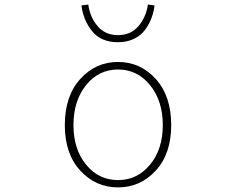

<svg xmlns="http://www.w3.org/2000/svg" viewBox="-20 -813 1040 846"><path d="M265.6 -261.7Q265.6 -389.6 333.5 -464.8Q401.4 -540 500 -540Q598.6 -540 666.5 -464.8Q734.4 -389.6 734.4 -261.7Q734.4 -135.7 666.5 -61.5Q598.6 12.7 500 12.7Q401.4 12.7 333.5 -61.5Q265.6 -135.7 265.6 -261.7ZM697.3 -261.7Q697.3 -369.1 641.1 -438Q585 -506.8 500 -506.8Q415 -506.8 359.4 -438Q303.7 -369.1 303.7 -261.7Q303.7 -155.3 359.4 -87.4Q415 -19.5 500 -19.5Q585 -19.5 641.1 -87.4Q697.3 -155.3 697.3 -261.7ZM500 -627Q424.8 -627 385.7 -675.8Q346.7 -724.6 338.9 -789.1L369.1 -793Q376 -738.3 409.7 -698.2Q443.4 -658.2 500 -658.2Q556.6 -658.2 590.3 -698.2Q624 -738.3 631.8 -793L661.1 -789.1Q657.2 -759.8 647.5 -733.4Q637.7 -707 619.6 -682.1Q601.6 -657.2 570.8 -642.1Q540 -627 500 -627Z"/></svg>

Font: Gen Shin Gothic Monospace ExtraLight
Style: Regular
Weight: 200
Designer: [Source Han Sans]
Ryoko NISHIZUKA  (kana & ideographs); Paul D. Hunt (Latin, Greek & Cyrillic); Wenlong ZHANG  (bopomofo
Version: Version 1.002.20150607